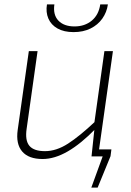

<svg xmlns="http://www.w3.org/2000/svg" viewBox="-20 -716 600 879"><path d="M405 -32H490L486 -1L427 143H398L450 0H401ZM152 -482 102 -127Q94 -73 114.5 -48.5Q135 -24 186 -24Q238 -24 291.5 -58.5Q345 -93 416 -160L418 -127Q351 -58 290.5 -23Q230 12 175 12Q111 12 81.5 -22.5Q52 -57 61 -121L112 -482ZM497 -482 429 0H399L413 -132L411 -147L458 -482ZM439 -696H474Q469 -660 448.5 -631Q428 -602 394.5 -585.5Q361 -569 317 -569Q273 -569 243.5 -585.5Q214 -602 201.5 -631Q189 -660 195 -696H229Q222 -648 247.5 -621.5Q273 -595 321 -595Q368 -595 400 -621.5Q432 -648 439 -696Z"/></svg>

Font: Exo 2 ExtraLight
Style: Italic
Weight: 250
Italic angle: -8°
Designer: Natanael Gama
Foundry: Natanael Gama
Version: Version 2.010